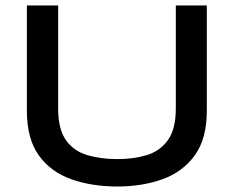

<svg xmlns="http://www.w3.org/2000/svg" viewBox="-20 -668 852 700"><path d="M621 -273V-648H734V-264Q734 -162 690 -101.5Q646 -41 572 -14.5Q498 12 408 12Q315 12 240 -14.5Q165 -41 121.5 -101.5Q78 -162 78 -264V-648H192V-273Q192 -197 220.5 -157Q249 -117 298 -102.5Q347 -88 408 -88Q467 -88 515 -102.5Q563 -117 592 -157Q621 -197 621 -273Z"/></svg>

Font: Syne SemiBold
Style: Regular
Weight: 600
Designer: Lucas Descroix
Foundry: Bonjour Monde
Version: Version 2.200; ttfautohint (v1.8.4)